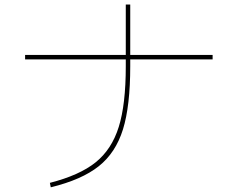

<svg xmlns="http://www.w3.org/2000/svg" viewBox="-20 -800 1040 840"><path d="M910.2 -559.6V-540H549.8V-509.8Q549.8 -336.9 518.1 -234.4Q486.3 -131.8 412.1 -72.8Q337.9 -13.7 202.1 19.5L198.2 0Q328.1 -33.2 398.4 -89.8Q468.8 -146.5 499.5 -244.6Q530.3 -342.8 530.3 -509.8V-540H89.8V-559.6H530.3V-780.3H549.8V-559.6Z"/></svg>

Font: Mgen+ 1mn thin
Style: Regular
Weight: 100
Designer: [Source Han Sans]
Ryoko NISHIZUKA  (kana & ideographs); Paul D. Hunt (Latin, Greek & Cyrillic); Wenlong ZHANG  (bopomofo
Version: Version 1.059.20150602